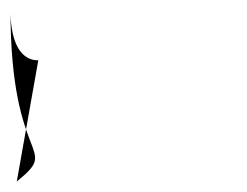

<svg xmlns="http://www.w3.org/2000/svg" viewBox="-73 -115 471 366"><path d="M0 0C-41 0 -53 -49 -53 -95C-53 204 44 162 -41 231Z"/></svg>

Font: Just Breathe
Style: Obl5
Weight: 400
Foundry: Cannot Into Space Fonts
Version: Version 0.72